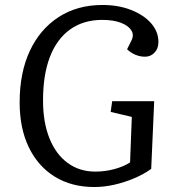

<svg xmlns="http://www.w3.org/2000/svg" viewBox="-20 -738 682 772"><path d="M600 -331 588 -59Q559 -38 520.5 -21.5Q482 -5 440.5 4.5Q399 14 359 14Q268 14 200.5 -27.5Q133 -69 96 -145.5Q59 -222 59 -326Q59 -446 100 -533.5Q141 -621 216 -669.5Q291 -718 392 -718Q456 -718 507 -698Q558 -678 587.5 -644.5Q617 -611 617 -569Q617 -543 601.5 -526.5Q586 -510 563 -510Q543 -510 524 -518Q505 -526 491 -540L508 -574Q520 -597 508 -616Q496 -635 466 -646.5Q436 -658 391 -658Q316 -658 262.5 -620Q209 -582 181 -510Q153 -438 153 -334Q153 -246 179 -181.5Q205 -117 252.5 -82.5Q300 -48 363 -48Q402 -48 439.5 -58Q477 -68 503 -85L510 -268L425 -288L431 -331Z"/></svg>

Font: Literata 18pt
Style: Italic
Weight: 400
Italic angle: -2°
Designer: Latin by Veronika Burian and Jose Scaglione. Greek by Irene Vlachou. Cyrillic by Vera Evstafieva
Foundry: TypeTogether
Version: Version 3.103;gftools[0.9.29]